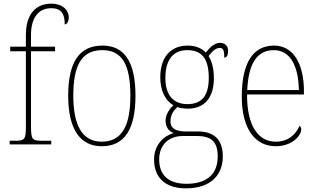

<svg xmlns="http://www.w3.org/2000/svg" viewBox="-20 -792 1737 1053"><path d="M33 0H261V-20H213C157 -20 150 -26 150 -100V-511H282V-536H150V-600C150 -688 186 -747 261 -747C321 -747 335 -710 335 -658C345 -658 357 -671 357 -697C357 -739 320 -772 262 -772C174 -772 122 -712 122 -600V-536H36V-511H122V-100C122 -26 116 -20 59 -20H33Z M538 10C659 10 723 -77 723 -267C723 -455 661 -542 542 -542C416 -542 354 -453 354 -267C354 -78 423 10 538 10ZM538 -15C430 -15 382 -106 382 -267C382 -433 427 -517 541 -517C650 -517 695 -437 695 -267C695 -111 654 -15 538 -15Z M1000 241C1132 241 1202 171 1202 66C1202 -22 1158 -71 1066 -71H1001C952 -71 915 -83 915 -126C915 -163 932 -186 953 -205C963 -199 995 -196 1010 -196C1105 -196 1153 -261 1153 -363C1153 -420 1140 -460 1124 -485C1147 -513 1163 -529 1186 -529C1205 -529 1210 -514 1210 -476C1224 -476 1231 -490 1231 -513C1231 -537 1217 -557 1187 -557C1152 -557 1127 -526 1109 -504C1088 -526 1054 -542 1010 -542C914 -542 859 -477 859 -367C859 -303 882 -242 931 -215C915 -200 888 -168 888 -131C888 -92 908 -72 932 -62C883 -49 825 -2 825 83C825 179 883 241 1000 241ZM1007 -221C934 -221 887 -267 887 -364C887 -472 936 -517 1007 -517C1083 -517 1125 -475 1125 -365C1125 -262 1083 -221 1007 -221ZM1003 216C889 216 853 154 853 83C853 -1 909 -46 982 -46H1060C1139 -46 1174 -15 1174 66C1174 159 1119 216 1003 216Z M1492 10C1583 10 1632 -49 1632 -82C1632 -93 1628 -98 1623 -102C1602 -55 1562 -15 1492 -15C1397 -15 1334 -101 1335 -274H1647V-290C1647 -447 1586 -542 1483 -542C1370 -542 1306 -451 1306 -262C1306 -87 1378 10 1492 10ZM1619 -298H1336C1342 -432 1383 -517 1482 -517C1573 -517 1617 -428 1619 -298Z"/></svg>

Font: Noto Serif Tamil SemiCondensed Thin
Style: Regular
Weight: 100
Width: 4
Designer: Indian Type Foundry, Tom Grace, and the Monotype Design Team
Foundry: Monotype Imaging Inc.
Version: Version 2.004